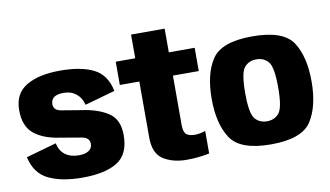

<svg xmlns="http://www.w3.org/2000/svg" viewBox="-74 -891 1825 1061"><g transform="rotate(-10 838.5 -360.5)"><path d="M311 4.5Q440 4.5 507.8 -38.2Q575.5 -81 575.5 -187.5Q575.5 -277 517.2 -314.5Q459 -352 368.5 -364Q298.5 -375.5 257.8 -382.5Q217 -389.5 217 -424Q217 -448.5 234.2 -461.8Q251.5 -475 289.5 -475Q330.5 -475 359.2 -451.8Q388 -428.5 397 -389L567 -437Q548.5 -529.5 478.2 -564.5Q408 -599.5 291.5 -599.5Q171 -599.5 100.8 -557.8Q30.5 -516 30.5 -423Q30.5 -332 83.2 -289.5Q136 -247 230 -234Q303 -222 345.8 -214.2Q388.5 -206.5 388.5 -172Q388.5 -147 368.5 -133.8Q348.5 -120.5 313 -120.5Q266.5 -120.5 236.8 -142.5Q207 -164.5 197.5 -208L27.5 -160Q48 -66.5 122 -31Q196 4.5 311 4.5Z M896 7.5Q962 7.5 1023 -5.5V-132Q994 -121 962 -121Q933 -121 916.8 -133.5Q900.5 -146 900.5 -188V-464H1045.5V-594.5H900.5V-727.5H712V-594.5H602.5V-464H712V-149.5Q712 -60 765 -26.2Q818 7.5 896 7.5Z M1369.5 4.5Q1543 4.5 1596.2 -77.8Q1649.5 -160 1649.5 -299.5Q1649.5 -440 1596.2 -520.8Q1543 -601.5 1369.5 -601.5Q1196.5 -601.5 1142.8 -520.8Q1089 -440 1089 -299.5Q1089 -160 1142.8 -77.8Q1196.5 4.5 1369.5 4.5ZM1369.5 -125Q1327.5 -125 1302.2 -155Q1277 -185 1277 -299Q1277 -413 1302.2 -442.8Q1327.5 -472.5 1369.5 -472.5Q1411.5 -472.5 1436.8 -442.8Q1462 -413 1462 -299Q1462 -185 1436.8 -155Q1411.5 -125 1369.5 -125Z"/></g></svg>

Font: Anybody SemiCondensed ExtraBold
Style: Regular
Weight: 800
Width: 4
Version: Version 1.113;gftools[0.9.25]